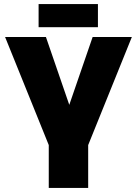

<svg xmlns="http://www.w3.org/2000/svg" viewBox="-20 -925 674 945"><path d="M220 0V-211L5 -743H206L321 -409L436 -743H629L414 -211V0ZM170 -791V-905H462V-791Z"/></svg>

Font: Exo Thin Black
Style: Regular
Weight: 900
Version: Version 2.000